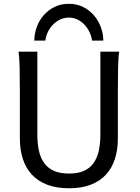

<svg xmlns="http://www.w3.org/2000/svg" viewBox="-20 -987 743 1019"><path d="M612.8 -712.9Q607.9 -683.6 606.7 -630.1Q605.5 -576.7 605.5 -500.5V-251.5Q605.5 -191.9 589.8 -143.3Q574.2 -94.7 542.2 -60.1Q510.3 -25.4 461.4 -6.6Q412.6 12.2 346.7 12.2Q279.8 12.2 230.7 -6.6Q181.6 -25.4 149.4 -60.1Q117.2 -94.7 101.3 -143.3Q85.4 -191.9 85.4 -251.5V-500.5Q85.4 -572.8 84.2 -628.2Q83 -683.6 78.1 -712.9H178.2V-273.4Q178.2 -225.6 186.5 -187.3Q194.8 -148.9 214.4 -121.8Q233.9 -94.7 266.1 -80.3Q298.3 -65.9 346.7 -65.9Q394 -65.9 425.8 -80.3Q457.5 -94.7 476.8 -121.8Q496.1 -148.9 504.4 -187.3Q512.7 -225.6 512.7 -273.4V-712.9ZM468.8 -771.5Q464.8 -796.4 454.1 -818.4Q443.4 -840.3 427.2 -857.2Q411.1 -874 390.1 -883.8Q369.1 -893.6 345.2 -893.6Q321.3 -893.6 300 -883.8Q278.8 -874 262.2 -857.2Q245.6 -840.3 234.6 -818.4Q223.6 -796.4 220.7 -771.5H162.1Q162.1 -807.1 174.6 -842Q187 -877 210.7 -904.8Q234.4 -932.6 268.3 -949.7Q302.2 -966.8 345.2 -966.8Q387.7 -966.8 421.6 -949.7Q455.6 -932.6 479.2 -904.8Q502.9 -877 515.6 -842Q528.3 -807.1 528.3 -771.5Z"/></svg>

Font: Andika Afr
Style: Regular
Weight: 400
Designer: Victor Gaultney, Annie Olsen, Julie Remington, Don Collingsworth, Eric Hays, Becca Hirsbrunner
Foundry: SIL International
Version: Version 5.000